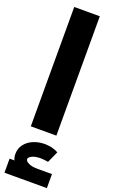

<svg xmlns="http://www.w3.org/2000/svg" viewBox="-233 -945 800 1362"><g transform="rotate(20 166.5 -264.0)"><path d="M70 0V-901H263V0ZM216 343Q135 343 84.5 311.5Q34 280 34 221Q34 179 58 148Q82 117 121.5 100.5Q161 84 206 84Q234 84 260.5 90Q287 96 310 109L271 195Q258 193 243 191Q228 189 215 189Q174 189 149.5 201Q125 213 125 228Q125 242 149.5 254.5Q174 267 216 267ZM7 373V267H327V373Z"/></g></svg>

Font: Alexandria Black
Style: Regular
Weight: 900
Designer: Mohamed Gaber
Foundry: Kief Type Foundry
Version: Version 5.100